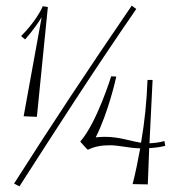

<svg xmlns="http://www.w3.org/2000/svg" viewBox="-20 -658 637 682"><path d="M510 -132C529 -133 548 -135 567 -140L564 -157C547 -152 529 -150 511 -149L522 -374H504C501 -297 494 -226 481 -151C437 -158 404 -172 352 -172C343 -172 326 -171 320 -170C365 -259 392 -380 393 -386L375 -387C375 -387 324 -222 265 -155C266 -154 283 -134 292 -126C316 -138 342 -142 370 -142C404 -142 437 -132 478 -131C470 -88 462 -46 451 -4L505 -3ZM150 -633 132 -636C108 -581 55 -530 55 -530L69 -518C70 -519 102 -554 128 -597L64 -245L111 -243ZM49 4C174 -190 304 -394 464 -626L448 -638C294 -413 163 -215 30 -6Z"/></svg>

Font: Clicker Script
Style: Regular
Weight: 400
Designer: Astigmatic (AOETI)
Foundry: Astigmatic (AOETI)
Version: Version 1.000